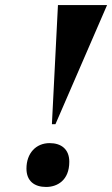

<svg xmlns="http://www.w3.org/2000/svg" viewBox="-20 -734 445 762"><path d="M186 -241H200L405 -714H210ZM163 8C207 8 255 -18 255 -92C255 -142 223 -166 177 -166C122 -166 85 -125 85 -65C85 -15 117 8 163 8Z"/></svg>

Font: Noto Serif Display Condensed Black
Style: Italic
Weight: 900
Width: 3
Italic angle: -12°
Designer: Monotype Design Team
Foundry: Monotype Imaging Inc.
Version: Version 2.009